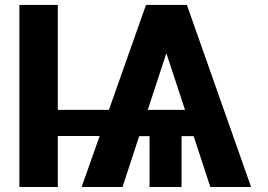

<svg xmlns="http://www.w3.org/2000/svg" viewBox="-20 -747 1071 767"><path d="M210.9 -727.3V-308.2H415.1L563.2 -727.3H726.6L983 0H820.3L753.6 -203.1H705.3V0H577.4V-203.1H535.9L469.5 0H306.1L378.2 -203.8H210.9V0H57.5V-727.3ZM570.3 -308.2H719.1L644.5 -534.4Z"/></svg>

Font: Inter Zeller
Style: Bold
Weight: 700
Designer: Rasmus Andersson; Joe Bland
Foundry: zeller
Version: Version 3.015;git-dec3a8cb1